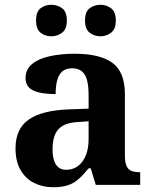

<svg xmlns="http://www.w3.org/2000/svg" viewBox="-20 -774 640 804"><path d="M202 10Q158 10 122.5 -8Q87 -26 66 -62Q45 -98 45 -153Q45 -235 100.5 -273.5Q156 -312 269 -316L351 -319V-374Q351 -411 345 -436Q339 -461 324 -474.5Q309 -488 282 -488Q256 -488 241 -475Q226 -462 219.5 -438Q213 -414 213 -380Q150 -380 118.5 -395.5Q87 -411 87 -447Q87 -484 115 -506.5Q143 -529 190 -539Q237 -549 293 -549Q398 -549 450.5 -511Q503 -473 503 -379V-124Q503 -96 509 -81Q515 -66 528 -59.5Q541 -53 563 -53H567V0H381L360 -69H351Q329 -42 309.5 -24.5Q290 -7 265 1.5Q240 10 202 10ZM257 -63Q286 -63 307 -79Q328 -95 339.5 -123.5Q351 -152 351 -191V-266L306 -263Q266 -261 243 -247.5Q220 -234 210 -209.5Q200 -185 200 -149Q200 -121 206.5 -101.5Q213 -82 225.5 -72.5Q238 -63 257 -63ZM401 -622Q375 -622 355.5 -637Q336 -652 336 -688Q336 -725 355.5 -739.5Q375 -754 401 -754Q425 -754 445 -739.5Q465 -725 465 -688Q465 -652 445 -637Q425 -622 401 -622ZM195 -622Q169 -622 150 -637Q131 -652 131 -688Q131 -725 150 -739.5Q169 -754 195 -754Q220 -754 240 -739.5Q260 -725 260 -688Q260 -652 240 -637Q220 -622 195 -622Z"/></svg>

Font: Noto Serif Khmer
Style: Bold
Weight: 700
Version: Version 2.003